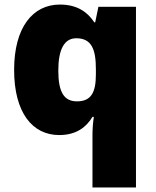

<svg xmlns="http://www.w3.org/2000/svg" viewBox="-20 -583 683 843"><path d="M386 11V240H577V-553H412L398 -485H394C365 -529 320 -563 243 -563C124 -563 42 -463 42 -276C42 -89 122 10 240 10C316 10 360 -26 386 -70H392C388 -43 386 -16 386 11ZM318 -138C262 -138 236 -177 236 -273C236 -366 262 -415 315 -415C383 -415 401 -365 401 -279V-256C401 -177 380 -138 318 -138Z"/></svg>

Font: Noto Sans Sinhala Black
Style: Regular
Weight: 900
Designer: Jelle Bosma - Monotype Design Team
Foundry: Monotype Imaging Inc.
Version: Version 2.006